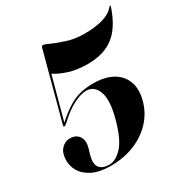

<svg xmlns="http://www.w3.org/2000/svg" viewBox="-166 -852 964 999"><g transform="rotate(-30 316.0 -352.5)"><path d="M29.5 -136.5Q30.5 -176 52 -198.5Q73.5 -221 101.5 -221Q138.5 -221 156 -195.8Q173.5 -170.5 162 -129.5L151.5 -93.5Q138 -45 155.2 -22.2Q172.5 0.5 213.5 0.5Q253 0.5 291.8 -41.8Q330.5 -84 358 -186Q386 -287 367.5 -340Q349 -393 299.5 -393Q267 -393 222.8 -370.5Q178.5 -348 129 -301Q114.5 -289 110.5 -289Q104 -289 106 -298L214 -701.5Q216.5 -711.5 224.5 -711.5Q228.5 -711.5 232.8 -710Q237 -708.5 241.5 -707Q284 -687 335 -670.5Q386 -654 440 -654Q505.5 -654 551.8 -667Q598 -680 623.5 -710Q628.5 -715.5 630.5 -714.5Q633 -713.5 631 -707.5Q594.5 -600 534.2 -554.5Q474 -509 379.5 -509Q316.5 -509 268.2 -524Q220 -539 188 -560.5L119 -306Q160.5 -343 195.5 -365.5Q230.5 -388 267.2 -398Q304 -408 350.5 -408Q420 -408 466.5 -381.8Q513 -355.5 529.8 -307.2Q546.5 -259 527 -192.5Q509 -131.5 465 -86Q421 -40.5 357.5 -15.2Q294 10 217.5 10Q150.5 10 108 -11.2Q65.5 -32.5 46.2 -66.2Q27 -100 29.5 -136.5Z"/></g></svg>

Font: Fraunces 144pt S000
Style: Bold Italic
Weight: 700
Italic angle: -16°
Version: Version 1.000; ttfautohint (v1.8.3)